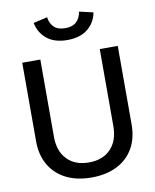

<svg xmlns="http://www.w3.org/2000/svg" viewBox="-100 -1010 885 1098"><g transform="rotate(-10 342.5 -461.5)"><path d="M342.3 12.2Q256.8 12.2 194.8 -19.3Q132.8 -50.8 98.9 -108.9Q64.9 -167 64.9 -247.1V-703.1H169.9V-253.9Q169.9 -170.9 216.1 -123Q262.2 -75.2 342.3 -75.2Q422.9 -75.2 469 -123.3Q515.1 -171.4 515.1 -255.9V-703.1H619.6V-247.1Q619.6 -167 586.2 -108.9Q552.7 -50.8 490.5 -19.3Q428.2 12.2 342.3 12.2ZM342.3 -786.1Q268.6 -786.1 224.4 -821.8Q180.2 -857.4 168.9 -916L250 -934.6Q254.4 -898.4 277.1 -876.7Q299.8 -855 342.3 -855Q384.8 -855 407.5 -876.7Q430.2 -898.4 435.1 -934.6L516.1 -916Q505.4 -857.4 460.9 -821.8Q416.5 -786.1 342.3 -786.1Z"/></g></svg>

Font: Schibsted Grotesk Medium
Style: Regular
Weight: 500
Designer: Bakken & Baeck AS, Henrik Kongsvoll
Foundry: Schibsted ASA
Version: Version 1.100;gftools[0.9.25]